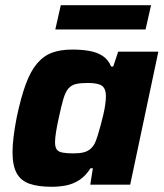

<svg xmlns="http://www.w3.org/2000/svg" viewBox="-20 -708 629 736"><path d="M179 8Q127 8 93.5 -3.5Q60 -15 44 -44Q28 -73 28 -125Q28 -150 32 -183.5Q36 -217 44 -258Q60 -334 78.5 -384.5Q97 -435 122 -464.5Q147 -494 179.5 -506Q212 -518 257 -518Q292 -518 321.5 -513Q351 -508 373 -494Q395 -480 406 -453H414L433 -510H587L479 0H326L336 -63H327Q308 -33 283.5 -17.5Q259 -2 232.5 3Q206 8 179 8ZM261 -120Q285 -120 300.5 -124Q316 -128 326.5 -137Q337 -146 344 -160Q349 -171 354.5 -188.5Q360 -206 365.5 -226.5Q371 -247 376 -268Q381 -289 383.5 -308Q386 -327 386 -339Q386 -368 371 -379Q356 -390 317 -390Q289 -390 271.5 -386Q254 -382 242.5 -369Q231 -356 223 -329Q215 -302 205 -255Q198 -223 194.5 -200.5Q191 -178 191 -163Q191 -144 197.5 -135Q204 -126 220 -123Q236 -120 261 -120ZM192 -595 213 -688H559L538 -595Z"/></svg>

Font: Saira Thin
Style: Bold Italic
Weight: 700
Italic angle: -12°
Version: Version 1.101